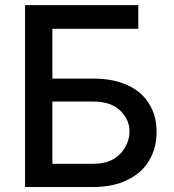

<svg xmlns="http://www.w3.org/2000/svg" viewBox="-20 -748 696 768"><path d="M80.1 0Q80.1 -181.6 80.1 -727.5Q193.4 -727.5 533.2 -727.5Q533.2 -704.1 533.2 -632.8Q447.3 -632.8 189.5 -632.8Q189.5 -583 189.5 -433.6Q230.5 -433.6 352.5 -433.6Q433.6 -433.6 490.2 -407.2Q546.9 -381.8 576.2 -333Q606.4 -285.2 606.4 -220.7Q606.4 -155.3 576.2 -105.5Q546.9 -55.7 489.3 -28.3Q433.6 0 352.5 0Q261.7 0 80.1 0ZM189.5 -92.8Q230.5 -92.8 352.5 -92.8Q399.4 -92.8 431.6 -110.4Q463.9 -128.9 480.5 -159.2Q498 -188.5 498 -221.7Q498 -270.5 460 -306.6Q422.9 -341.8 352.5 -341.8Q297.9 -341.8 189.5 -341.8Q189.5 -279.3 189.5 -92.8Z"/></svg>

Font: DeepSea
Style: Medium
Weight: 500
Designer: Stem
Version: Version 3.019;git-0a5106e0b